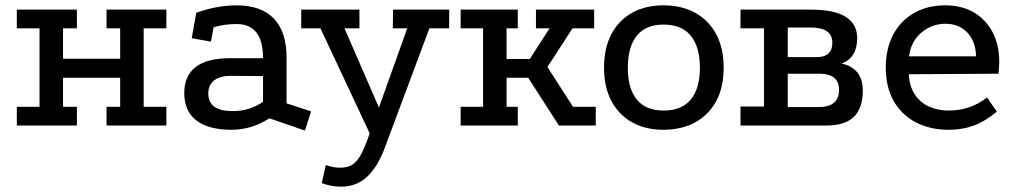

<svg xmlns="http://www.w3.org/2000/svg" viewBox="-20 -470 3798 719"><path d="M43 -434H268V-364H216V-250H430V-364H379V-434H603V-364H518V-70H603V0H379V-70H430V-179H216V-70H268V0H43V-70H128V-364H43Z M989 -27Q922 16 847 16Q761 16 716 -18.5Q671 -53 670 -119Q669 -252 841 -252H965Q965 -317 940 -348.5Q915 -380 867 -380Q844 -380 822 -377Q800 -374 780 -368L770 -314L698 -327L715 -422Q753 -436 791 -443Q829 -450 866 -450Q958 -450 1005.5 -400.5Q1053 -351 1053 -255V-83L1145 -53L1122 19ZM844 -186Q804 -186 782 -169Q760 -152 760 -120Q760 -54 851 -54Q916 -54 965 -89V-185Z M1257 229Q1241 229 1223 226Q1205 223 1185 216L1200 148Q1214 153 1227 155.5Q1240 158 1252 158Q1279 158 1296.5 148.5Q1314 139 1329 113.5Q1344 88 1361 39L1505 -364H1451L1452 -434H1662V-364H1588L1420 86Q1393 157 1353.5 193Q1314 229 1257 229ZM1383 69 1180 -364H1108V-434H1326V-364H1270L1420 -19Z M1705 -434H1919V-364H1877V-249H1964L2038 -364H1987V-434H2205V-364H2124L2030 -219L2126 -70H2211V0H2073L1958 -179H1877V-70H1919V0H1705V-70H1789V-364H1705Z M2464 -450Q2533 -450 2583.5 -422Q2634 -394 2662 -342Q2690 -290 2690 -216Q2690 -108 2628.5 -46Q2567 16 2464 16Q2397 16 2347 -12Q2297 -40 2269.5 -92Q2242 -144 2242 -216Q2242 -290 2269.5 -342Q2297 -394 2347 -422Q2397 -450 2464 -450ZM2465 -378Q2398 -378 2364.5 -336Q2331 -294 2331 -216Q2331 -139 2364.5 -97.5Q2398 -56 2465 -56Q2533 -56 2567 -97.5Q2601 -139 2601 -216Q2601 -294 2567 -336Q2533 -378 2465 -378Z M3016 -434Q3104 -434 3147 -407Q3190 -380 3190 -327Q3190 -291 3175.5 -267Q3161 -243 3132 -232Q3172 -223 3191.5 -197.5Q3211 -172 3211 -131Q3211 -65 3177.5 -32.5Q3144 0 3076 0H2753V-71H2841V-364H2753V-434ZM3045 -69Q3122 -69 3122 -133Q3122 -194 3049 -194H2930V-69ZM3037 -256Q3097 -256 3097 -310Q3097 -367 3016 -367H2930V-256Z M3713 -52Q3672 -17 3628.5 -0.5Q3585 16 3533 16Q3462 16 3408.5 -12.5Q3355 -41 3326 -93Q3297 -145 3297 -217Q3297 -287 3324.5 -339.5Q3352 -392 3402.5 -421Q3453 -450 3519 -450Q3582 -450 3627 -423.5Q3672 -397 3697 -349.5Q3722 -302 3722 -237Q3722 -227 3721 -216Q3720 -205 3719 -194L3383 -192Q3386 -145 3407 -114.5Q3428 -84 3461 -70Q3494 -56 3531 -56Q3574 -56 3610 -68.5Q3646 -81 3676 -105ZM3635 -259Q3634 -314 3603 -347.5Q3572 -381 3520 -381Q3469 -381 3430 -347.5Q3391 -314 3384 -259Z"/></svg>

Font: Podkova Medium
Style: Regular
Weight: 500
Designer: Ilya Yudin
Foundry: Cyreal (www.cyreal.org)
Version: Version 2.103